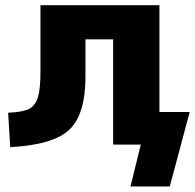

<svg xmlns="http://www.w3.org/2000/svg" viewBox="-20 -544 736 725"><path d="M582 -121.1H696.3L621.1 160.2H472.7L511.7 2H506.8H407.2V-395.5H302.7V-254.9Q302.7 -113.3 242.7 -55.2Q182.6 2.9 18.6 11.7L10.7 -118.2Q68.4 -121.1 90.8 -133.3Q113.3 -145.5 123 -176.3Q132.8 -207 132.8 -274.4V-524.4H582Z"/></svg>

Font: Gen Shin Gothic Heavy
Style: Bold
Weight: 900
Designer: [Source Han Sans]
Ryoko NISHIZUKA  (kana & ideographs); Paul D. Hunt (Latin, Greek & Cyrillic); Wenlong ZHANG  (bopomofo
Version: Version 1.002.20150607